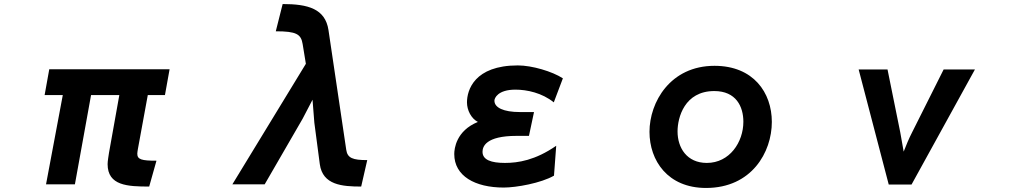

<svg xmlns="http://www.w3.org/2000/svg" viewBox="-20 -861 5040 951"><path d="M719 63 755 -65C681 -65 660 -71 660 -100C660 -107 662 -115 663 -123L712 -390H797L820 -518H224L201 -390H291L208 52H351L431 -390H571L520 -105C518 -91 513 -63 513 -48C513 59 613 63 719 63Z M1769 63 1799 -68C1727 -68 1701 -78 1695 -119L1607 -712C1591 -818 1505 -841 1380 -841L1346 -706C1448 -706 1471 -692 1479 -643L1495 -545L1131 52H1291L1479 -273L1528 -367L1537 -253L1564 -48C1578 56 1676 63 1769 63Z M2724 9 2735 -139C2631 -67 2546 -54 2481 -54C2413 -54 2370 -69 2370 -109C2370 -134 2385 -188 2539 -188H2600L2625 -306H2555C2474 -306 2429 -328 2429 -362V-363C2429 -374 2445 -417 2533 -417C2590 -417 2665 -401 2723 -354L2768 -473C2716 -507 2615 -537 2545 -537C2329 -537 2293 -414 2293 -354C2293 -315 2314 -274 2347 -257C2239 -213 2230 -124 2230 -98C2230 11 2333 68 2475 68C2537 68 2660 46 2724 9Z M3477 70C3703 70 3803 -107 3803 -257C3803 -402 3712 -535 3519 -535C3300 -535 3197 -355 3197 -208C3197 -66 3287 70 3477 70ZM3481 -54C3382 -54 3336 -129 3336 -210C3336 -278 3370 -410 3518 -410C3626 -410 3662 -333 3662 -258C3662 -157 3594 -54 3481 -54Z M4382 53H4495L4809 -517H4654L4498 -206C4481 -173 4469 -143 4456 -110L4439 -206L4376 -517H4233Z"/></svg>

Font: LINE Seed JP_OTF Bold
Style: Regular
Weight: 700
Designer: LINE & Fontrix & Fontworks
Version: Version 1.009